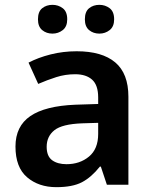

<svg xmlns="http://www.w3.org/2000/svg" viewBox="-20 -764 628 794"><path d="M297 -552Q402 -552 456.5 -506Q511 -460 511 -364V0H422L397 -75H393Q358 -31 319 -10.5Q280 10 213 10Q140 10 92 -31Q44 -72 44 -158Q44 -242 105.5 -284Q167 -326 292 -331L386 -334V-361Q386 -412 361 -434.5Q336 -457 291 -457Q250 -457 212.5 -445Q175 -433 138 -417L98 -505Q138 -526 189.5 -539Q241 -552 297 -552ZM320 -254Q237 -251 205 -225.5Q173 -200 173 -157Q173 -118 195.5 -101.5Q218 -85 255 -85Q310 -85 348 -116.5Q386 -148 386 -210V-256ZM137 -684Q137 -716 154.5 -730Q172 -744 197 -744Q221 -744 239.5 -730Q258 -716 258 -684Q258 -654 239.5 -639.5Q221 -625 197 -625Q172 -625 154.5 -639.5Q137 -654 137 -684ZM331 -684Q331 -716 348.5 -730Q366 -744 391 -744Q415 -744 433.5 -730Q452 -716 452 -684Q452 -654 433.5 -639.5Q415 -625 391 -625Q366 -625 348.5 -639.5Q331 -654 331 -684Z"/></svg>

Font: Noto Sans Gujarati UI SemiBold
Style: Regular
Weight: 600
Designer: Jelle Bosma - Monotype Design Team, Universal Thirst
Foundry: Monotype Imaging Inc.
Version: Version 2.106; ttfautohint (v1.8.4.7-5d5b)